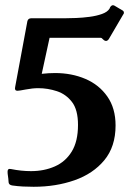

<svg xmlns="http://www.w3.org/2000/svg" viewBox="-20 -550 513 736"><path d="M140 -267Q167 -270 191 -270Q255 -270 307.5 -247.5Q360 -225 391.5 -180Q423 -135 423 -69Q423 12 380 64Q337 116 265.5 141Q194 166 109 166Q89 166 68.5 165Q48 164 27 161Q14 159 13 149Q12 133 10.5 124.5Q9 116 9 108Q9 95 22 98Q42 102 61 104Q80 106 99 106Q149 106 190 88Q231 70 255 31Q279 -8 279 -71Q279 -129 256 -159Q233 -189 198 -200.5Q163 -212 127 -212Q105 -212 79 -207Q53 -202 47 -202Q35 -202 38 -216L85 -469Q88 -480 100 -480H230Q246 -480 271.5 -481Q297 -482 323.5 -485.5Q350 -489 371 -496.5Q392 -504 400 -517L402 -522Q407 -530 413 -530Q417 -530 421 -527L448 -511Q455 -508 455 -501Q455 -497 452 -494L397 -400Q392 -393 386 -393Q385 -393 382 -394Q379 -395 374 -400Q370 -405 366 -405Q362 -405 357 -405H170Z"/></svg>

Font: Young Serif
Style: Regular
Weight: 400
Designer: Bastien Sozeau
Foundry: NBR — Bastien Sozeau
Version: Version 3.004; ttfautohint (v1.8.4.7-5d5b);gftools[0.9.33]